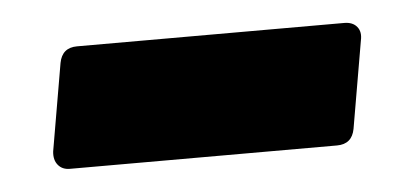

<svg xmlns="http://www.w3.org/2000/svg" viewBox="-27 -424 425 204"><g transform="rotate(-5 186.0 -321.5)"><path d="M41 -257Q33 -257 28.5 -262.5Q24 -268 25 -277L41 -370Q44 -386 60 -386H345Q354 -386 358.5 -380.5Q363 -375 361 -366L345 -273Q342 -257 326 -257Z"/></g></svg>

Font: Open Sauce Two ExtraBold Italic
Style: Regular
Weight: 800
Italic angle: -10°
Designer: Alfredo Marco Pradil
Foundry: Creative Sauce Fz LLC
Version: Version 1.477